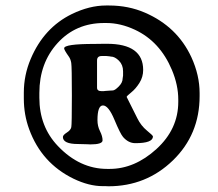

<svg xmlns="http://www.w3.org/2000/svg" viewBox="-20 -709 774 681"><path d="M340.8 -510.3Q324.2 -510.3 324.2 -494.6V-397.9Q324.2 -385.7 340.3 -385.7H348.6L350.6 -386.2L371.1 -387.7Q373 -388.2 380.1 -388.2Q387.2 -388.2 401.1 -402.1Q415 -416 415 -430.7L416.5 -440.9V-456.1Q416.5 -479 401.9 -493.7Q387.2 -508.3 373.5 -508.3Q369.6 -509.3 367.7 -509.3L357.4 -510.3ZM119.6 -379.4V-362.3Q119.6 -259.8 185.5 -190.9Q262.7 -109.9 360.4 -109.9H368.7Q457.5 -109.9 534.9 -180.4Q612.3 -251 612.3 -347.7V-356Q612.3 -407.2 589.8 -460.9Q547.4 -562 458.5 -603.5Q407.2 -627.4 357.4 -627.4H349.1Q249 -627.4 184.3 -556.4Q119.6 -485.4 119.6 -379.4ZM359.4 -553.7Q487.8 -553.7 487.8 -460.9Q487.8 -436 474.6 -415Q461.4 -394 445.3 -381.1Q429.2 -368.2 429.2 -365.2L467.3 -289.1Q480 -263.2 501.2 -245.8Q522.5 -228.5 522.5 -225.1Q522.5 -201.2 460 -201.2Q435.5 -201.2 416.5 -223.1Q406.7 -234.4 385.7 -284.7Q364.7 -335 345.2 -335Q325.7 -335 325.7 -282.7Q325.7 -261.7 334.7 -243.7Q343.8 -225.6 343.8 -211.2Q343.8 -196.8 300.3 -196.8L291.5 -197.3L256.8 -198.2Q203.1 -198.2 203.1 -223.1Q203.1 -230 217 -238.8Q231 -247.6 232.9 -258.1Q234.9 -268.6 234.9 -370.4Q234.9 -472.2 232.7 -485.8Q230.5 -499.5 224.1 -508.3Q207.5 -531.7 207.5 -537.6Q207.5 -553.2 314.9 -553.2L350.6 -553.7ZM64.5 -380.4Q64.5 -442.4 88.9 -500Q135.7 -610.8 234.9 -659.2Q297.4 -689.5 356 -689.5H366.7Q435.5 -689.5 494.1 -664.1Q608.4 -614.7 658.7 -506.3Q688 -442.4 688 -378.9V-368.2Q688 -231.9 593.3 -140.1Q498.5 -48.3 364.7 -48.3L354.5 -48.8H344.2Q295.4 -48.8 240.7 -75.2Q127.4 -130.4 83.5 -250.5Q64.5 -302.2 64.5 -359.4Z"/></svg>

Font: Averia Serif Libre
Style: Bold
Weight: 700
Version: Version 1.002